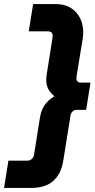

<svg xmlns="http://www.w3.org/2000/svg" viewBox="-67 -750 472 950"><path d="M206.7 -730Q271.3 -730 308 -690.7Q344.7 -651.3 344.7 -589.3Q344.7 -581.3 344.2 -572.7Q343.7 -564 341.7 -555L312.3 -376Q311.7 -373 311.3 -368.7Q311 -364.3 311 -361.3Q311 -352.7 316.8 -347Q322.7 -341.3 331.7 -341.3H380.7L359.3 -206.3H310.3Q299.7 -206.3 291.8 -198.3Q284 -190.3 282 -179L245.7 47Q235.3 111 196.2 145.5Q157 180 84.7 180H-47L-25.3 45H68.3Q81 45 90.3 36.7Q99.7 28.3 101.3 16.7L130.7 -168.7Q136 -202.3 152.7 -228.2Q169.3 -254 202.3 -274Q181.7 -290.7 171.7 -310.2Q161.7 -329.7 161.7 -354.3Q161.7 -360.3 162.3 -367.2Q163 -374 164 -381.3L191.3 -553Q192.3 -558.3 192.8 -564Q193.3 -569.7 193.3 -573.3Q193.3 -595 169 -595H75.3L97 -730Z"/></svg>

Font: MuseoModerno Thin
Style: Italic
Weight: 100
Italic angle: -9°
Designer: Pablo Cosgaya, Héctor Gatti, Marcela Romero, and the Authors of The MuseoModerno Project.
Foundry: Omnibus-Type Team
Version: Version 1.003